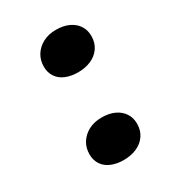

<svg xmlns="http://www.w3.org/2000/svg" viewBox="-145 -654 696 760"><g transform="rotate(-30 202.5 -273.5)"><path d="M93 -70Q93 -100 107.5 -123Q122 -146 147.5 -159.5Q173 -173 207 -173Q241 -173 265.5 -161.5Q290 -150 303.5 -129.5Q317 -109 317 -82Q317 -51 301.5 -28.5Q286 -6 259.5 5.5Q233 17 200 17Q169 17 144.5 7Q120 -3 106.5 -23Q93 -43 93 -70ZM110 -461Q110 -491 124.5 -514Q139 -537 164.5 -550.5Q190 -564 224 -564Q258 -564 282.5 -552.5Q307 -541 320.5 -520.5Q334 -500 334 -473Q334 -442 318.5 -419.5Q303 -397 276.5 -385.5Q250 -374 217 -374Q186 -374 161.5 -384Q137 -394 123.5 -414Q110 -434 110 -461Z"/></g></svg>

Font: Literata ExtraBold
Style: Italic
Weight: 800
Italic angle: -2°
Designer: Latin by Veronika Burian and Jose Scaglione. Greek by Irene Vlachou. Cyrillic by Vera Evstafieva
Foundry: TypeTogether
Version: Version 3.002